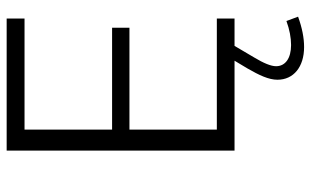

<svg xmlns="http://www.w3.org/2000/svg" viewBox="-194 -512 911 562"><g transform="rotate(-90 261.0 -231.5)"><path d="M162.1 -51.8V-307.6H460.4V-358.4H162.1V-614.7H487.3V-667H100.6V0H363.8L341.3 37.6C321.3 72.3 308.1 100.1 308.1 125.5C308.1 172.9 345.7 203.6 403.8 203.6C430.7 203.6 460 197.8 492.7 186L480 151.9C454.6 161.1 431.2 165.5 409.7 165.5C371.1 165.5 347.7 148.9 347.7 121.6C347.7 106.9 356.4 85.4 373.5 57.1L407.2 0H487.3V-51.8Z"/></g></svg>

Font: Estedad Light
Style: Regular
Weight: 300
Designer: Amin Abedi
Version: Version 7.3